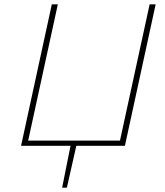

<svg xmlns="http://www.w3.org/2000/svg" viewBox="-20 -678 769 893"><path d="M704 -658 561 0H335L291 195H269L308 0H78L221 -658H249L111 -24H538L676 -658Z"/></svg>

Font: Ysabeau Infant Extralight
Style: Italic
Weight: 200
Italic angle: -12°
Designer: Christian Thalmann (Catharsis Fonts)
Version: Version 0.003